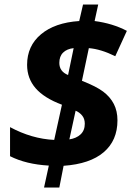

<svg xmlns="http://www.w3.org/2000/svg" viewBox="-20 -780 591 858"><path d="M309.1 -564.9 284.2 -444.8C258.1 -455.2 245.1 -473.3 245.1 -499C245.1 -518.6 250.7 -533.9 262 -544.9C273.2 -556 288.9 -562.7 309.1 -564.9ZM290 -157.2 317.9 -285.2C329.3 -280.6 338.9 -273.5 346.9 -263.9C354.9 -254.3 358.9 -242 358.9 -227.1C358.9 -206.9 352.5 -190.9 339.8 -179.2C327.1 -167.5 310.5 -160.2 290 -157.2ZM504.9 -242.2C504.9 -269.9 499.5 -294.2 488.8 -315.2C478 -336.2 462.2 -354.6 441.4 -370.4C420.6 -386.1 388.8 -402.3 346.2 -418.9L377 -564.9C412.8 -562 452.1 -550 495.1 -528.8L546.9 -642.1C504.9 -664.2 456.9 -678.9 402.8 -686L418.9 -759.8H351.1L334 -686C261.4 -681.2 204.4 -661.4 163.1 -626.7C121.7 -592 101.1 -546.5 101.1 -490.2C101.1 -449.9 113.8 -415 139.2 -385.7C164.6 -356.4 203.8 -331.9 256.8 -312L222.2 -154.8C155.1 -158 89.4 -177.1 24.9 -211.9V-82C72.4 -57.9 130.2 -43.9 198.2 -40L176.8 58.1H245.1L264.2 -39.1C342.9 -44.6 402.8 -64.9 443.6 -99.9C484.5 -134.8 504.9 -182.3 504.9 -242.2Z"/></svg>

Font: OpenSans
Style: Bold Italic
Weight: 700
Italic angle: -12°
Foundry: Ascender Corporation
Version: Version 1.10; ttfautohint (v1.2) -l 8 -r 50 -G 200 -x 14 -D 